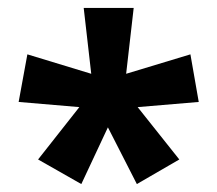

<svg xmlns="http://www.w3.org/2000/svg" viewBox="-20 -781 548 484"><path d="M317 -761 298 -595 460 -644 481 -524 327 -511 432 -379 325 -317 252 -460 185 -317 76 -379 180 -511 27 -524 49 -644 210 -595 191 -761Z"/></svg>

Font: Noto Sans Thai SemiCondensed
Style: Bold
Weight: 700
Width: 4
Designer: Monotype Design Team
Foundry: Monotype Imaging Inc.
Version: Version 2.001